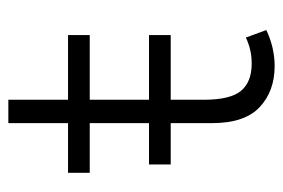

<svg xmlns="http://www.w3.org/2000/svg" viewBox="-129 -534 678 460"><g transform="rotate(-90 210.0 -304.0)"><path d="M282 15Q221.5 15 183.2 -21Q145 -57 145 -135V-623H201V-480H356V-428H201V-155Q201 -91.5 222.2 -65.8Q243.5 -40 287.5 -40Q306.5 -40 322.2 -44Q338 -48 350 -54L368 -5Q348.5 4.5 326.2 9.8Q304 15 282 15ZM26 -428V-480H158V-428ZM46 -234V-286H356V-234Z"/></g></svg>

Font: Geologica Roman Thin
Style: Regular
Weight: 250
Designer: Sindre Bremnes, Frode Helland
Foundry: Monokrom Skriftforlag AS
Version: Version 1.010;gftools[0.9.28]